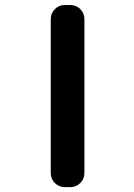

<svg xmlns="http://www.w3.org/2000/svg" viewBox="-20 -775 540 774"><path d="M242.2 -20.5Q217.8 -20.5 201.2 -37.1Q184.6 -53.7 184.6 -78.1V-697.3Q184.6 -721.7 201.2 -738.3Q217.8 -754.9 242.2 -754.9H262.7Q287.1 -754.9 303.7 -738.3Q320.3 -721.7 320.3 -697.3V-78.1Q320.3 -53.7 303.7 -37.1Q287.1 -20.5 262.7 -20.5Z"/></svg>

Font: Rounded Mgen+ 1m medium
Style: Regular
Weight: 500
Designer: [Source Han Sans]
Ryoko NISHIZUKA  (kana & ideographs); Paul D. Hunt (Latin, Greek & Cyrillic); Wenlong ZHANG  (bopomofo
Version: Version 1.059.20150602